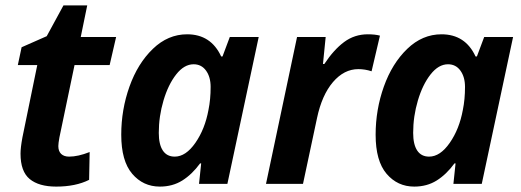

<svg xmlns="http://www.w3.org/2000/svg" viewBox="-20 -681 1929 711"><path d="M56 -112Q56 -134 63 -172L118 -440H46L60 -506L153 -547L215 -661H303L279 -544H410L386 -440H256L200 -172Q196 -150 196 -140Q196 -121 206.5 -111Q217 -101 236 -101Q269 -101 312 -118L310 -15Q260 10 188 10Q124 10 90 -18Q56 -46 56 -112Z M429 -182Q429 -275 459.5 -360.5Q490 -446 546 -500Q602 -554 673 -554Q761 -554 799 -472H804L831 -544H938L822 0H717L725 -76H721Q691 -35 655 -12.5Q619 10 572 10Q510 10 469.5 -37.5Q429 -85 429 -182ZM752 -274Q760 -313 760 -359Q760 -396 743 -419.5Q726 -443 697 -443Q662 -443 632.5 -405.5Q603 -368 585.5 -309Q568 -250 568 -189Q568 -146 583 -123.5Q598 -101 627 -101Q668 -101 703.5 -152Q739 -203 752 -274Z M1080 -544H1186L1176 -444H1181Q1216 -497 1254.5 -525.5Q1293 -554 1342 -554Q1369 -554 1387 -549L1356 -417Q1332 -425 1307 -425Q1254 -425 1213 -377Q1172 -329 1154 -244L1102 0H965Z M1371 -182Q1371 -275 1401.5 -360.5Q1432 -446 1488 -500Q1544 -554 1615 -554Q1703 -554 1741 -472H1746L1773 -544H1880L1764 0H1659L1667 -76H1663Q1633 -35 1597 -12.5Q1561 10 1514 10Q1452 10 1411.5 -37.5Q1371 -85 1371 -182ZM1694 -274Q1702 -313 1702 -359Q1702 -396 1685 -419.5Q1668 -443 1639 -443Q1604 -443 1574.5 -405.5Q1545 -368 1527.5 -309Q1510 -250 1510 -189Q1510 -146 1525 -123.5Q1540 -101 1569 -101Q1610 -101 1645.5 -152Q1681 -203 1694 -274Z"/></svg>

Font: Noto Sans Display
Style: Bold Italic
Weight: 700
Italic angle: -12°
Designer: Monotype Design team
Foundry: Monotype Imaging Inc.
Version: Version 1.000